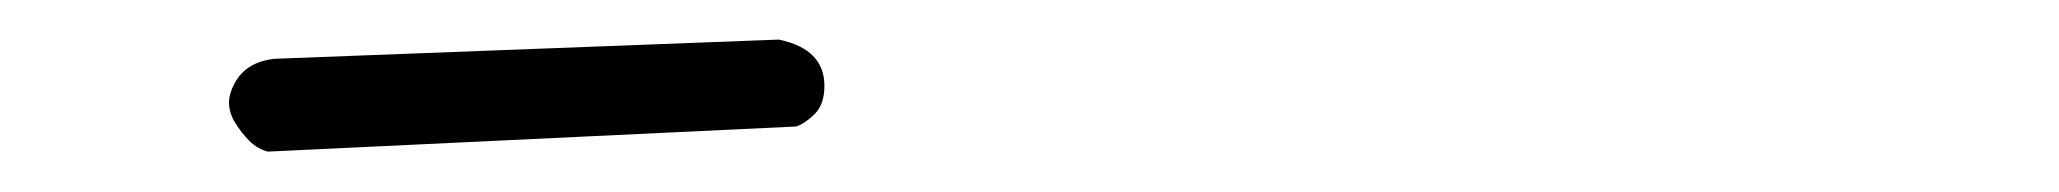

<svg xmlns="http://www.w3.org/2000/svg" viewBox="-20 -831 1040 97"><path d="M373.5 -811 118.7 -801.3Q104.5 -799.8 98.6 -789.1Q95.7 -783.7 95.7 -779.3Q95.7 -773.9 98.9 -768.8Q102.1 -763.7 106 -759.8Q109.9 -755.9 115.2 -754.4L382.3 -767.1Q386.7 -768.6 391.6 -773.4Q396.5 -778.3 396.5 -787.6Q396.5 -806.2 373.5 -811Z"/></svg>

Font: NaikaiFont
Style: Light
Weight: 300
Version: Version 1.89